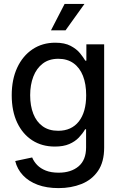

<svg xmlns="http://www.w3.org/2000/svg" viewBox="-20 -758 624 991"><path d="M282.2 212.9Q220.7 212.9 174.3 195.6Q127.9 178.2 98.4 146.7Q68.8 115.2 58.6 73.2L146 54.7Q154.8 76.2 172.1 94Q189.5 111.8 216.8 122.6Q244.1 133.3 282.7 133.3Q346.7 133.3 385.5 100.6Q424.3 67.9 424.3 2.9V-90.8H419.4Q406.7 -68.8 387 -48.1Q367.2 -27.3 337.2 -14.4Q307.1 -1.5 263.2 -1.5Q196.3 -1.5 146.5 -33.7Q96.7 -65.9 68.6 -125.2Q40.5 -184.6 40.5 -266.6Q40.5 -347.7 68.8 -408.7Q97.2 -469.7 147.9 -503.7Q198.7 -537.6 265.1 -537.6Q314 -537.6 344.7 -521.2Q375.5 -504.9 393.1 -483.2Q410.6 -461.4 420.4 -444.8H425.8V-529.3H517.6V3.9Q517.6 78.1 485.8 124.3Q454.1 170.4 400.6 191.7Q347.2 212.9 282.2 212.9ZM280.3 -83Q349.1 -83 387 -131.3Q424.8 -179.7 424.8 -266.6Q424.8 -324.2 408.2 -366.5Q391.6 -408.7 359.4 -431.6Q327.1 -454.6 281.2 -454.6Q232.9 -454.6 200.7 -429.9Q168.5 -405.3 152.1 -362.8Q135.7 -320.3 135.7 -266.6Q135.7 -211.9 151.9 -170.7Q168 -129.4 200.2 -106.2Q232.4 -83 280.3 -83ZM243.2 -601.6 313.5 -737.8H416L318.4 -601.6Z"/></svg>

Font: Inter Cardless Tabular
Style: Regular
Weight: 400
Designer: Rasmus Andersson
Foundry: rsms
Version: Version 4.000;git-4fc901f